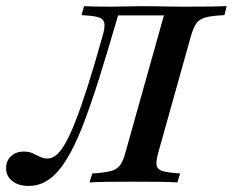

<svg xmlns="http://www.w3.org/2000/svg" viewBox="-77 -591 755 622"><path d="M15.3 11.3Q-16.9 11.3 -37.1 -4.4Q-57.3 -20.2 -57.3 -46Q-57.3 -70.2 -41.1 -85.1Q-25 -100 0 -100Q16.9 -100 29 -94.4Q41.1 -88.7 52.8 -83.1Q64.5 -77.4 77.4 -77.4Q91.1 -77.4 104.8 -88.3Q118.5 -99.2 133.9 -125.4Q149.2 -151.6 166.9 -196.8Q184.7 -241.9 206.5 -309.7Q228.2 -377.4 254.8 -472.6Q263.7 -501.6 260.9 -516.1Q258.1 -530.6 240.7 -535.5Q223.4 -540.3 187.1 -541.9L195.2 -571Q209.7 -570.2 233.9 -569.8Q258.1 -569.4 284.7 -569.4Q308.9 -569.4 331.5 -570.2Q354 -571 383.9 -571Q405.6 -571 427 -570.6Q448.4 -570.2 472.2 -569.8Q496 -569.4 524.2 -569.4Q569.4 -569.4 604 -569.8Q638.7 -570.2 657.3 -571L650 -541.9Q610.5 -540.3 589.5 -534.7Q568.5 -529 558.9 -514.9Q549.2 -500.8 541.1 -472.6L436.3 -98.4Q428.2 -70.2 430.2 -56Q432.3 -41.9 450 -36.7Q467.7 -31.5 506.5 -29L497.6 0Q474.2 -1.6 437.5 -2Q400.8 -2.4 357.3 -2.4Q311.3 -2.4 274.6 -2Q237.9 -1.6 212.9 0L221.8 -29Q261.3 -31.5 281.5 -36.7Q301.6 -41.9 312.1 -56Q322.6 -70.2 329.8 -98.4L454 -541.1H305.6Q272.6 -428.2 244.8 -339.1Q216.9 -250 191.1 -183.9Q165.3 -117.7 138.7 -74.6Q112.1 -31.5 82.3 -10.1Q52.4 11.3 15.3 11.3Z"/></svg>

Font: Playfair 5pt SemiExpanded Light SemiBold
Style: Italic
Weight: 600
Italic angle: -15.6°
Version: Version 2.001;gftools[0.9.30]